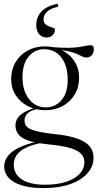

<svg xmlns="http://www.w3.org/2000/svg" viewBox="-20 -746 512 1006"><path d="M208 239.5Q157.5 239.5 119 231.5Q80.5 223.5 54.5 208.5Q28.5 193.5 15.2 172.5Q2 151.5 2 126Q2 103.5 13.5 83.2Q25 63 48.2 46Q71.5 29 107 15.8Q142.5 2.5 190.5 -7L227 -13.5L214 0Q154.5 9.5 119 26.5Q83.5 43.5 67.8 66.2Q52 89 52 116.5Q52 149.5 70.8 173Q89.5 196.5 125.8 209.2Q162 222 215 222Q279 222 325.5 207Q372 192 397 165.2Q422 138.5 422 103.5Q422 84 412.2 68.8Q402.5 53.5 380.2 42.2Q358 31 321.2 23Q284.5 15 230 10Q179 5 146 -4Q113 -13 94.5 -25.8Q76 -38.5 68.5 -54.5Q61 -70.5 61 -88.5Q61 -122.5 90.2 -146.2Q119.5 -170 175 -183.5L181.5 -175.5Q140.5 -168.5 124.5 -152Q108.5 -135.5 108.5 -116Q108.5 -102 114.2 -90.8Q120 -79.5 136.8 -71Q153.5 -62.5 185.2 -55.5Q217 -48.5 269 -43Q324 -37.5 362.5 -26.8Q401 -16 424.8 -0.8Q448.5 14.5 459.2 34.8Q470 55 470 81Q470 125.5 438.5 161.5Q407 197.5 348.5 218.5Q290 239.5 208 239.5ZM217.5 -168.5Q167.5 -168.5 126.8 -189.5Q86 -210.5 62.2 -247.2Q38.5 -284 38.5 -331.5Q38.5 -381.5 61.5 -420.2Q84.5 -459 124.5 -481Q164.5 -503 214.5 -503Q253 -503 285.8 -491Q318.5 -479 342.8 -457Q367 -435 380.8 -405.2Q394.5 -375.5 394.5 -339.5Q394.5 -290 371.5 -251.2Q348.5 -212.5 308.5 -190.5Q268.5 -168.5 217.5 -168.5ZM224.5 -183.5Q273.5 -185 305.2 -225Q337 -265 334.5 -338Q332.5 -408 298 -448.8Q263.5 -489.5 208 -488Q159.5 -487 127.8 -446.8Q96 -406.5 98 -334Q100 -264.5 134.8 -223.2Q169.5 -182 224.5 -183.5ZM266 -486 249.5 -499.5Q301.5 -495 336.2 -495.5Q371 -496 393 -499.2Q415 -502.5 429 -505.8Q443 -509 454 -509Q462.5 -509 467 -504Q471.5 -499 471.5 -488.5Q471.5 -468 460.2 -456.2Q449 -444.5 432.5 -444.5Q422 -444.5 411.2 -450Q400.5 -455.5 384 -463Q367.5 -470.5 339.2 -477.2Q311 -484 266 -486ZM268 -593Q268 -574 255.8 -561.8Q243.5 -549.5 222.5 -549.5Q200 -549.5 185 -567.2Q170 -585 170 -614.5Q170 -642 181.8 -664.5Q193.5 -687 218.5 -703Q243.5 -719 283.5 -726.5L284 -710.5Q244 -702 226 -684.2Q208 -666.5 208 -644.5Q208 -629 217 -620.2Q226 -611.5 238 -607.2Q250 -603 259 -600Q268 -597 268 -593Z"/></svg>

Font: Newsreader 60pt Light
Style: Regular
Weight: 300
Designer: Hugues Gentile
Foundry: Production Type
Version: Version 1.003